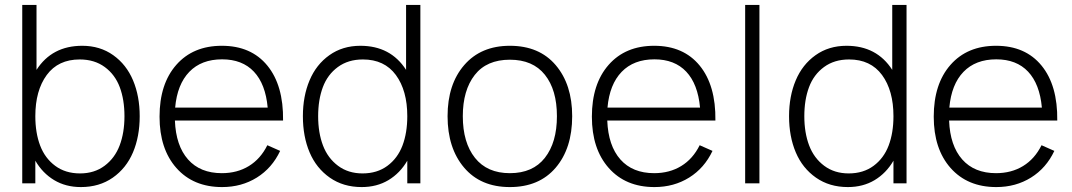

<svg xmlns="http://www.w3.org/2000/svg" viewBox="-20 -740 4328 775"><path d="M306.6 15.1Q245.6 15.1 198.7 -12.9Q151.9 -41 122.6 -91.3V0H69.8V-720.2H127.4V-458Q189.9 -555.2 312 -555.2Q383.8 -555.2 437 -517.3Q490.2 -479.5 517.1 -415.5Q543.9 -351.6 543.9 -271Q543.9 -189 516.8 -125Q489.7 -61 435.3 -22.9Q380.9 15.1 306.6 15.1ZM122.6 -271Q122.6 -203.6 142.1 -152.3Q161.6 -101.1 202.9 -70.6Q244.1 -40 303.2 -40Q360.8 -40 402.1 -70.8Q443.4 -101.6 462.9 -152.8Q482.4 -204.1 482.4 -271Q482.4 -337.4 463.4 -388.2Q444.3 -439 402.8 -469.5Q361.3 -500 301.8 -500Q214.8 -500 168.7 -437.3Q122.6 -374.5 122.6 -271Z M876.5 15.1Q760.3 15.1 692.1 -61.8Q624 -138.7 624 -269Q624 -401.4 691.7 -478.3Q759.3 -555.2 875.5 -555.2Q993.7 -555.2 1059.1 -475.3Q1124.5 -395.5 1122.6 -253.4H686Q689.9 -151.9 739 -96.4Q788.1 -41 875.5 -41Q937.5 -41 984.6 -69.8Q1031.7 -98.6 1059.1 -153.8L1110.8 -130.9Q1078.1 -61.5 1016.6 -23.2Q955.1 15.1 876.5 15.1ZM687 -305.7H1060.5Q1051.8 -400.9 1004.9 -450.7Q958 -500.5 876.5 -500.5Q793 -500.5 744.1 -450Q695.3 -399.4 687 -305.7Z M1439.9 15.1Q1365.7 15.1 1311.3 -22.9Q1256.8 -61 1229.7 -125Q1202.6 -189 1202.6 -271Q1202.6 -351.6 1229.5 -415.5Q1256.3 -479.5 1309.6 -517.3Q1362.8 -555.2 1434.6 -555.2Q1556.6 -555.2 1619.1 -458V-720.2H1676.8V0H1624V-91.3Q1594.7 -41 1547.9 -12.9Q1501 15.1 1439.9 15.1ZM1264.2 -271Q1264.2 -204.1 1283.7 -152.8Q1303.2 -101.6 1344.5 -70.8Q1385.7 -40 1443.4 -40Q1502.4 -40 1543.7 -70.6Q1585 -101.1 1604.5 -152.3Q1624 -203.6 1624 -271Q1624 -374.5 1577.9 -437.3Q1531.7 -500 1444.8 -500Q1385.3 -500 1343.8 -469.5Q1302.2 -439 1283.2 -388.2Q1264.2 -337.4 1264.2 -271Z M2038.1 -555.2Q2156.7 -555.2 2223.1 -477.1Q2289.6 -398.9 2289.6 -271Q2289.6 -141.1 2222.9 -63Q2156.2 15.1 2038.1 15.1Q1919.9 15.1 1853.3 -63.5Q1786.6 -142.1 1786.6 -271Q1786.6 -399.9 1854 -477.5Q1921.4 -555.2 2038.1 -555.2ZM1848.1 -271Q1848.1 -164.6 1897.2 -102.8Q1946.3 -41 2038.1 -41Q2130.9 -41 2179.4 -103Q2228 -165 2228 -271Q2228 -377.4 2179.4 -438.2Q2130.9 -499 2038.1 -499Q1944.3 -499 1896.2 -437.3Q1848.1 -375.5 1848.1 -271Z M2621.6 15.1Q2505.4 15.1 2437.3 -61.8Q2369.1 -138.7 2369.1 -269Q2369.1 -401.4 2436.8 -478.3Q2504.4 -555.2 2620.6 -555.2Q2738.8 -555.2 2804.2 -475.3Q2869.6 -395.5 2867.7 -253.4H2431.2Q2435.1 -151.9 2484.1 -96.4Q2533.2 -41 2620.6 -41Q2682.6 -41 2729.7 -69.8Q2776.9 -98.6 2804.2 -153.8L2856 -130.9Q2823.2 -61.5 2761.7 -23.2Q2700.2 15.1 2621.6 15.1ZM2432.1 -305.7H2805.7Q2796.9 -400.9 2750 -450.7Q2703.1 -500.5 2621.6 -500.5Q2538.1 -500.5 2489.3 -450Q2440.4 -399.4 2432.1 -305.7Z M2987.8 0V-720.2H3045.4V0Z M3402.3 15.1Q3328.1 15.1 3273.7 -22.9Q3219.2 -61 3192.1 -125Q3165 -189 3165 -271Q3165 -351.6 3191.9 -415.5Q3218.8 -479.5 3272 -517.3Q3325.2 -555.2 3397 -555.2Q3519 -555.2 3581.5 -458V-720.2H3639.2V0H3586.4V-91.3Q3557.1 -41 3510.3 -12.9Q3463.4 15.1 3402.3 15.1ZM3226.6 -271Q3226.6 -204.1 3246.1 -152.8Q3265.6 -101.6 3306.9 -70.8Q3348.1 -40 3405.8 -40Q3464.8 -40 3506.1 -70.6Q3547.4 -101.1 3566.9 -152.3Q3586.4 -203.6 3586.4 -271Q3586.4 -374.5 3540.3 -437.3Q3494.1 -500 3407.2 -500Q3347.7 -500 3306.2 -469.5Q3264.6 -439 3245.6 -388.2Q3226.6 -337.4 3226.6 -271Z M4001.5 15.1Q3885.3 15.1 3817.1 -61.8Q3749 -138.7 3749 -269Q3749 -401.4 3816.7 -478.3Q3884.3 -555.2 4000.5 -555.2Q4118.7 -555.2 4184.1 -475.3Q4249.5 -395.5 4247.6 -253.4H3811Q3814.9 -151.9 3864 -96.4Q3913.1 -41 4000.5 -41Q4062.5 -41 4109.6 -69.8Q4156.7 -98.6 4184.1 -153.8L4235.8 -130.9Q4203.1 -61.5 4141.6 -23.2Q4080.1 15.1 4001.5 15.1ZM3812 -305.7H4185.5Q4176.8 -400.9 4129.9 -450.7Q4083 -500.5 4001.5 -500.5Q3918 -500.5 3869.1 -450Q3820.3 -399.4 3812 -305.7Z"/></svg>

Font: Manrope Light
Style: Regular
Weight: 300
Designer: Mikhail Sharanda
Foundry: Mikhail Sharanda
Version: Version 4.505;FEAKit 1.0